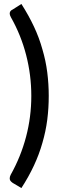

<svg xmlns="http://www.w3.org/2000/svg" viewBox="-20 -799 306 969"><path d="M88 150 44 124Q37 119 33 114Q29 109 29 101Q29 93 34 83Q85 -8 111.5 -108.5Q138 -209 138 -315Q138 -420 112 -521Q86 -622 35 -712Q29 -723 29 -730Q29 -738 33 -743Q37 -748 44 -751L88 -779Q125 -721 151.5 -664.5Q178 -608 194 -550Q211 -493 218.5 -434Q226 -375 226 -315Q226 -253 218.5 -194.5Q211 -136 194 -78Q178 -21 151.5 36Q125 93 88 150Z"/></svg>

Font: Aleo Medium
Style: Regular
Weight: 500
Designer: Alessio Laiso
Foundry: Alessio Laiso
Version: Version 2.001;gftools[0.9.29]